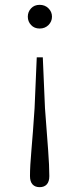

<svg xmlns="http://www.w3.org/2000/svg" viewBox="-20 -542 329 794"><path d="M144 -522Q166 -522 180.5 -507.5Q195 -493 195 -473Q195 -453 180.5 -438.5Q166 -424 144 -424Q122 -424 108.5 -438.5Q95 -453 95 -473Q95 -493 108.5 -507.5Q122 -522 144 -522ZM144 232Q125 232 114.5 220.5Q104 209 104 186Q104 145 110 78Q116 11 123 -95L132 -305H157L166 -95Q174 11 179 78Q184 145 184 186Q184 209 173.5 220.5Q163 232 144 232Z"/></svg>

Font: Noto Serif TC
Style: Regular
Weight: 200
Designer: Ryoko NISHIZUKA 西塚涼子 (kana & ideographs); Frank Grießhammer (Latin, Greek & Cyrillic); Wenlong ZHANG 张文龙 (bopomofo); San
Foundry: Adobe
Version: Version 2.001;hotconv 1.1.0;makeotfexe 2.6.0